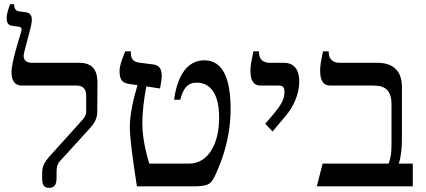

<svg xmlns="http://www.w3.org/2000/svg" viewBox="-20 -893 2043 920"><path d="M215 7C241 7 251 -8 251 -41V-67C251 -94 255 -109 271 -125L413 -281C439 -310 446 -333 446 -359L447 -493C447 -538 438 -592 360 -592H135C102 -592 87 -608 96 -643L126 -758C140 -810 131 -830 105 -834L70 -839C57 -841 48 -850 48 -870V-873H28C24 -862 12 -828 12 -810C12 -790 14 -772 40 -769L70 -765C82 -763 86 -757 82 -743C70 -703 35 -592 35 -548C35 -507 51 -483 84 -483H347C376 -483 393 -467 393 -437V-358C393 -342 387 -332 370 -313L223 -150C194 -118 182 -97 182 -65V-41C182 -5 191 7 215 7Z M1012 -55C1080 -201 1085 -317 1085 -371C1085 -518 1047 -604 959 -604C881 -604 831 -537 814 -415H844C857 -468 878 -497 923 -497C969 -497 1030 -468 1030 -330C1030 -268 1018 -217 996 -178C971 -134 933 -109 885 -109H695C667 -204 662 -262 662 -303C662 -350 669 -417 681 -479L747 -469C753 -502 755 -517 755 -530C755 -563 743 -580 716 -584L646 -593C618 -597 607 -611 607 -642V-647H580C560 -597 553 -576 553 -552C553 -508 567 -495 603 -490L639 -485C620 -424 602 -344 602 -286C602 -240 613 -146 636 0H903C982 0 992 -12 1012 -55Z M1286 -263 1351 -340C1385 -381 1414 -441 1414 -502C1414 -559 1390 -592 1340 -592H1274C1241 -592 1221 -608 1221 -643V-647H1194C1183 -591 1180 -577 1180 -555C1180 -503 1197 -483 1229 -483H1317C1338 -483 1343 -471 1343 -452C1343 -419 1330 -392 1282 -336L1251 -300Z M1498 0H1958V-109H1891C1901 -141 1906 -175 1906 -242V-476C1906 -551 1866 -592 1789 -592H1608C1573 -592 1555 -612 1555 -644V-647H1528C1517 -597 1514 -577 1514 -555C1514 -503 1531 -483 1563 -483H1769C1828 -483 1856 -459 1856 -391V-209C1856 -155 1853 -141 1842 -109H1526Z"/></svg>

Font: Noto Serif Hebrew
Style: Regular
Weight: 400
Designer: Monotype Design Team
Foundry: Monotype Imaging Inc.
Version: Version 1.901